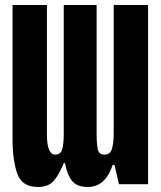

<svg xmlns="http://www.w3.org/2000/svg" viewBox="-20 -734 640 765"><path d="M234 -84H239Q247 -39 266.5 -14Q286 11 330 11Q400 11 429 -77H436L454 0H570V-714H433V-203Q433 -167 426.5 -142.5Q420 -118 396 -118Q374 -118 369.5 -140Q365 -162 365 -199V-714H234V-197Q234 -165 228.5 -141.5Q223 -118 200 -118Q167 -118 167 -198V-714H30V-178Q30 -97 48.5 -43Q67 11 131 11Q173 11 194.5 -14Q216 -39 234 -84Z"/></svg>

Font: Noto Sans Mono UI ExtraBold
Style: Regular
Weight: 800
Designer: Monotype Design team
Foundry: Monotype Imaging Inc.
Version: 1.000